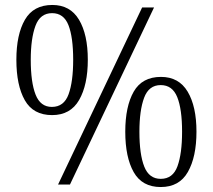

<svg xmlns="http://www.w3.org/2000/svg" viewBox="-20 -744 858 774"><path d="M190 -280Q114 -280 80 -340Q46 -400 46 -503Q46 -605 80.5 -664.5Q115 -724 191 -724Q263 -724 298.5 -664.5Q334 -605 334 -503Q334 -402 299 -341Q264 -280 190 -280ZM214 0 553 -714H601L262 0ZM189 -313Q238 -313 256.5 -364Q275 -415 275 -503Q275 -594 256 -642.5Q237 -691 190 -691Q142 -691 123 -640Q104 -589 104 -503Q104 -412 123.5 -362.5Q143 -313 189 -313ZM628 10Q553 10 519 -50Q485 -110 485 -213Q485 -315 519 -374.5Q553 -434 629 -434Q701 -434 736.5 -374.5Q772 -315 772 -213Q772 -112 737.5 -51Q703 10 628 10ZM628 -23Q677 -23 695.5 -74Q714 -125 714 -213Q714 -304 694.5 -352.5Q675 -401 628 -401Q580 -401 561 -350Q542 -299 542 -213Q542 -122 561.5 -72.5Q581 -23 628 -23Z"/></svg>

Font: Noto Serif Armenian SemiCondensed Light
Style: Regular
Weight: 300
Width: 4
Designer: Monotype Design Team
Foundry: Monotype Imaging Inc.
Version: Version 2.008; ttfautohint (v1.8.4.7-5d5b)